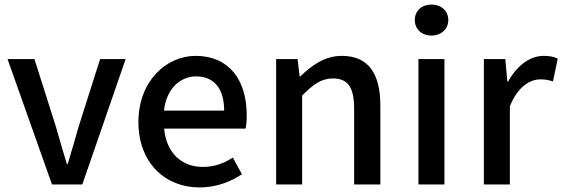

<svg xmlns="http://www.w3.org/2000/svg" viewBox="-20 -809 2466 842"><path d="M208 0H341L531 -550H419L325 -254C310 -200 293 -144 277 -90H273C257 -144 240 -200 225 -254L131 -550H13Z M855 13C927 13 990 -11 1041 -45L1001 -118C961 -92 919 -77 870 -77C775 -77 709 -140 700 -245H1057C1060 -258 1062 -281 1062 -303C1062 -459 984 -564 838 -564C709 -564 587 -453 587 -274C587 -93 706 13 855 13ZM699 -324C710 -421 771 -474 840 -474C920 -474 963 -419 963 -324Z M1191 0H1305V-390C1354 -439 1389 -465 1440 -465C1505 -465 1533 -427 1533 -332V0H1648V-346C1648 -486 1596 -564 1479 -564C1404 -564 1348 -523 1297 -474H1294L1285 -550H1191Z M1815 0H1929V-550H1815ZM1872 -653C1914 -653 1946 -681 1946 -721C1946 -762 1914 -789 1872 -789C1830 -789 1799 -762 1799 -721C1799 -681 1830 -653 1872 -653Z M2102 0H2216V-343C2251 -430 2305 -461 2350 -461C2372 -461 2386 -458 2405 -452L2426 -552C2409 -560 2391 -564 2364 -564C2305 -564 2247 -522 2208 -451H2205L2196 -550H2102Z"/></svg>

Font: Noto Sans T Chinese Medium
Style: Regular
Weight: 500
Designer: Ryoko NISHIZUKA (kana & ideographs); Paul D. Hunt (Latin, Greek & Cyrillic); Wenlong ZHANG (bopomofo); Sandoll Communica
Foundry: Adobe Systems Incorporated
Version: Version 1.000;PS 1;hotconv 1.0.78;makeotf.lib2.5.61930